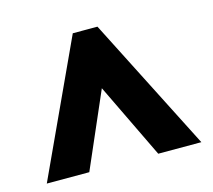

<svg xmlns="http://www.w3.org/2000/svg" viewBox="-73 -801 691 624"><g transform="rotate(-15 272.0 -489.0)"><path d="M12 -264H155L265 -517L387 -264H532L303 -714H220Z"/></g></svg>

Font: Noto Sans Kannada SemiCondensed Black
Style: Regular
Weight: 900
Width: 4
Designer: Jelle Bosma - Monotype Design Team
Foundry: Monotype Imaging Inc.
Version: Version 2.005